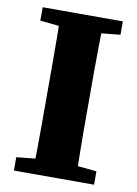

<svg xmlns="http://www.w3.org/2000/svg" viewBox="-77 -709 543 761"><g transform="rotate(10 194.0 -328.5)"><path d="M32.7 0V-53.7L177.8 -68.7H207.3L355.3 -53.7V0ZM106.7 0Q108.7 -51 109.2 -102Q109.7 -153 109.7 -205.5Q109.7 -258 109.7 -310V-347Q109.7 -398.8 109.7 -450.7Q109.7 -502.5 109.2 -554.4Q108.7 -606.3 106.7 -657.3H280.6Q279.6 -607.3 278.6 -555.4Q277.6 -503.6 277.6 -451.8Q277.6 -400 277.6 -347V-310.7Q277.6 -259 277.6 -207Q277.6 -155 278.6 -103.5Q279.6 -52 280.6 0ZM32.7 -603.5V-657.3H355.3V-603.5L207.3 -588.5H177.8Z"/></g></svg>

Font: Source Serif 4 Variable
Style: Regular
Weight: 400
Designer: Frank Grießhammer
Foundry: Adobe
Version: Version 4.005;hotconv 1.1.0;makeotfexe 2.6.0